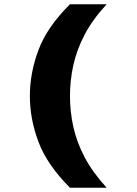

<svg xmlns="http://www.w3.org/2000/svg" viewBox="-20 -770 640 900"><path d="M308 110Q201 3 160.5 -104.5Q120 -212 120 -320Q120 -428 160.5 -536Q201 -644 308 -750H480Q414 -679 376.5 -607Q339 -535 323.5 -463.5Q308 -392 308 -320Q308 -248 323.5 -176.5Q339 -105 376.5 -33.5Q414 38 480 110Z"/></svg>

Font: Geist Mono Black
Style: Regular
Weight: 900
Monospace: yes
Designer: Basement.studio, Andrés Briganti, Mateo Zaragoza
Foundry: Basement.studio, Vercel, Andrés Briganti, Guido Ferreyra, Mateo Zaragoza
Version: Version 1.500; ttfautohint (v1.8.4.7-5d5b)